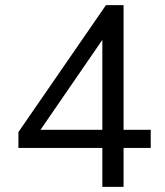

<svg xmlns="http://www.w3.org/2000/svg" viewBox="-20 -725 640 745"><path d="M377.1 0V-151H51.5V-212.6L391.1 -705H459.5V-221.4H564.9V-151H459.5V0ZM377.1 -221.4V-605.5H401.3L121.9 -199.1V-221.4Z"/></svg>

Font: Nunito Sans 12pt ExtraLight
Style: Regular
Weight: 200
Designer: Vernon Adams
Foundry: Vernon Adams
Version: Version 3.101;gftools[0.9.27]